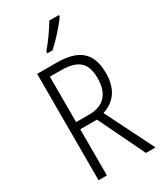

<svg xmlns="http://www.w3.org/2000/svg" viewBox="-232 -1032 946 1116"><g transform="rotate(-30 241.5 -473.5)"><path d="M364 -939V-947H299C272 -900 234 -848 194 -799V-788H229C272 -826 335 -895 364 -939ZM212 -714H83V0H139V-310H251L401 0H465L303 -324C386 -351 432 -414 432 -519C432 -658 358 -714 212 -714ZM210 -663C325 -663 375 -623 375 -517C375 -409 320 -358 228 -358H139V-663Z"/></g></svg>

Font: Noto Sans Thai Looped Condensed Light
Style: Regular
Weight: 300
Width: 3
Designer: Sasikarn Vongin, Ben Mitchell
Foundry: The Fontpad Ltd
Version: Version 1.001